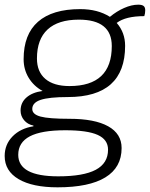

<svg xmlns="http://www.w3.org/2000/svg" viewBox="-37 -599 642 821"><path d="M580 -530Q500 -530 462 -501Q498 -460 498 -403Q498 -184 253 -184Q173 -184 137 -172Q101 -160 101 -133Q101 -110 136.5 -100.5Q172 -91 260 -91Q368 -91 425.5 -59Q483 -27 483 34Q483 117 413.5 159.5Q344 202 209 202Q102 202 42.5 167Q-17 132 -17 68Q-17 19 16.5 -15.5Q50 -50 106 -59V-62Q81 -67 66 -85Q51 -103 51 -126Q51 -160 76 -182Q101 -204 145 -210Q107 -231 85.5 -266.5Q64 -302 64 -346Q64 -452 125.5 -506Q187 -560 306 -560Q381 -560 433 -527Q462 -551 494 -565Q526 -579 554 -579Q570 -579 577 -573.5Q584 -568 584 -555Q584 -542 580 -530ZM441 -402Q441 -515 300 -515Q212 -515 166.5 -473Q121 -431 121 -349Q121 -292 157 -261.5Q193 -231 260 -231Q441 -231 441 -402ZM41 63Q41 155 212 155Q320 155 372.5 127Q425 99 425 41Q425 -2 381 -22Q337 -42 242 -42Q140 -42 90.5 -16Q41 10 41 63Z"/></svg>

Font: Krub Light
Style: Italic
Weight: 300
Italic angle: -8°
Designer: Ekaluck Peanpanawate
Foundry: Cadson Demak Co.,Ltd.
Version: Version 1.000; ttfautohint (v1.6)